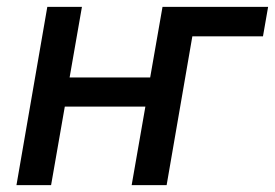

<svg xmlns="http://www.w3.org/2000/svg" viewBox="-20 -540 802 560"><path d="M454 -520 418 -314H183L219 -520H118L28 0H129L169 -229H404L364 0H466L541 -434H747L762 -520Z"/></svg>

Font: Fixel Text 20240404 Medium
Style: Italic
Weight: 500
Width: 4
Italic angle: -10°
Designer: AlfaBravo + MacPaw
Foundry: Kyrylo Tkachov, Marchela Mozhyna, Serhii Makarenko, Maria Weinstein, Zakhar Kryvoshyya
Version: Version 1.211;Glyphs 3.2 (3225)